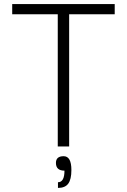

<svg xmlns="http://www.w3.org/2000/svg" viewBox="-20 -720 624 944"><path d="M544 -700V-650H320V0H264V-650H40V-700ZM331 116Q331 162 315.5 183Q300 204 265 204V176Q297 176 297 119Q255 119 255 81Q255 48 293 48Q331 48 331 116Z"/></svg>

Font: Fivo Sans Light
Style: Regular
Weight: 300
Designer: Alexander Slobzheninov
Foundry: Alexander Slobzheninov
Version: 1.0